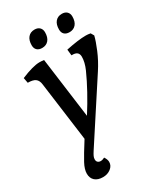

<svg xmlns="http://www.w3.org/2000/svg" viewBox="-213 -718 862 1016"><g transform="rotate(-30 218.5 -210.0)"><path d="M37 160Q37 134 55.5 99.5Q74 65 119 -6L71 -366Q68 -391 53.5 -402Q39 -413 7 -413L1 -445Q75 -476 115 -476Q126 -476 142 -474L191 -105Q261 -215 306 -315Q324 -356 324 -389Q324 -407 313.5 -415.5Q303 -424 280 -423L276 -460Q352 -476 398 -476Q411 -476 426 -473L437 -454Q430 -424 409.5 -375Q389 -326 359 -280L129 73Q120 87 115.5 96.5Q111 106 111 116Q111 127 117.5 133Q124 139 135 139Q146 139 159 132Q171 150 171 165Q171 188 151 203.5Q131 219 103 219Q72 219 54.5 203.5Q37 188 37 160ZM124 -574Q124 -605 138.5 -622Q153 -639 178 -639Q198 -639 209 -628Q220 -617 220 -599Q220 -568 205.5 -551Q191 -534 166 -534Q146 -534 135 -544.5Q124 -555 124 -574ZM291 -574Q291 -605 305.5 -622Q320 -639 345 -639Q365 -639 376 -628Q387 -617 387 -599Q387 -568 372.5 -551Q358 -534 333 -534Q313 -534 302 -544.5Q291 -555 291 -574Z"/></g></svg>

Font: Caladea
Style: Italic
Weight: 400
Italic angle: -9°
Designer: Carolina Giovagnoli and Andres Torresi
Foundry: Carolina Giovagnoli & Andres Torresi
Version: Version 1.001